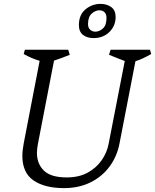

<svg xmlns="http://www.w3.org/2000/svg" viewBox="-20 -956 798 988"><path d="M310 12Q210 12 152.5 -27.5Q95 -67 95 -155Q95 -169 97 -185Q99 -201 102 -218L184 -643Q143 -655 102 -678L108 -700H331L339 -674Q300 -658 258 -644L175 -215Q173 -203 171.5 -192Q170 -181 170 -170Q170 -113 206 -78Q242 -43 323 -43Q386 -43 431 -67.5Q476 -92 503.5 -132Q531 -172 539 -216L622 -642Q601 -650 581 -658Q561 -666 541 -674L549 -700H752L758 -678Q739 -667 718 -657Q697 -647 677 -641L595 -218Q582 -150 543 -98Q504 -46 444.5 -17Q385 12 310 12ZM462 -760Q428 -760 407 -776.5Q386 -793 386 -827Q386 -880 420 -908Q454 -936 497 -936Q530 -936 552.5 -919.5Q575 -903 575 -869Q575 -823 543 -791.5Q511 -760 462 -760ZM471 -793Q491 -793 509.5 -809.5Q528 -826 528 -863Q528 -883 518 -893Q508 -903 491 -903Q471 -903 452 -886Q433 -869 433 -832Q433 -813 444 -803Q455 -793 471 -793Z"/></svg>

Font: Mate
Style: Italic
Weight: 400
Italic angle: -10.8°
Designer: Eduardo Rodriguez Tunni
Foundry: Eduardo Rodriguez Tunni
Version: Version 1.003; ttfautohint (v1.8.4.7-5d5b);gftools[0.9.24]